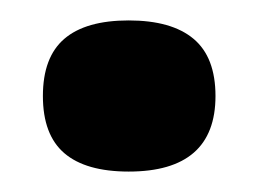

<svg xmlns="http://www.w3.org/2000/svg" viewBox="-20 -156 253 188"><path d="M106 12Q64 12 43 -6Q22 -24 22 -62Q22 -100 43 -118Q64 -136 106 -136Q148 -136 169.5 -118Q191 -100 191 -62Q191 12 106 12Z"/></svg>

Font: Bricolage Grotesque 24pt SemiBold
Style: Regular
Weight: 600
Designer: Mathieu Triay
Foundry: Atelier Triay
Version: Version 1.001;gftools[0.9.33.dev8+g029e19f]